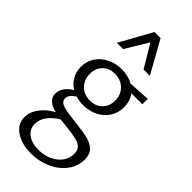

<svg xmlns="http://www.w3.org/2000/svg" viewBox="-309 -759 1102 1102"><g transform="rotate(45 241.5 -208.5)"><path d="M37 167Q37 128 64 89.5Q91 51 144 20Q67 2 67 -52Q67 -79 82.5 -101.5Q98 -124 129 -144Q97 -164 79.5 -195.5Q62 -227 62 -266Q62 -310 85.5 -346Q109 -382 149.5 -402Q190 -422 239 -422Q292 -422 332 -399L464 -407V-363H374Q402 -327 402 -277Q402 -232 379.5 -196Q357 -160 316.5 -139.5Q276 -119 226 -119Q195 -119 166 -128Q126 -102 126 -74Q126 -55 141 -45Q156 -35 185 -29.5Q214 -24 269 -18Q335 -11 372.5 -1.5Q410 8 432.5 30.5Q455 53 455 95Q455 149 422 193.5Q389 238 333 263.5Q277 289 211 289Q135 289 86 255.5Q37 222 37 167ZM228 244Q272 244 309 227Q346 210 367.5 180.5Q389 151 389 116Q389 85 373.5 70Q358 55 327.5 48Q297 41 233 34L194 30Q107 83 107 153Q107 195 140 219.5Q173 244 228 244ZM220 -706H269L379 -509H328L245 -647L162 -509H111ZM236 -165Q282 -165 310.5 -193.5Q339 -222 339 -267Q339 -315 308 -345.5Q277 -376 228 -376Q183 -376 155 -347.5Q127 -319 127 -273Q127 -226 157.5 -195.5Q188 -165 236 -165Z"/></g></svg>

Font: QiushuiShotai Bright
Style: Regular
Weight: 400
Designer: Christian Thalmann (Catharsis Fonts)
Version: Version 1.250;